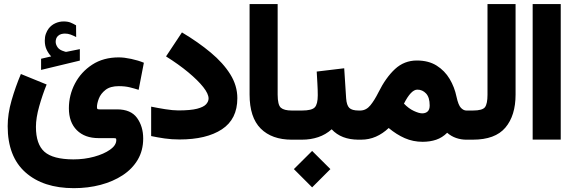

<svg xmlns="http://www.w3.org/2000/svg" viewBox="-20 -702 2881 965"><path d="M237.3 -418.5Q223.1 -433.6 214.1 -452.9Q205.1 -472.2 205.1 -497.6Q205.1 -516.6 210.4 -531.7Q215.8 -546.9 224.6 -558.6Q238.3 -576.2 258.3 -585.2Q278.3 -594.2 299.3 -594.2Q320.8 -594.2 334.5 -588.6Q348.1 -583 362.3 -574.7L362.8 -515.6Q348.1 -523.4 334.7 -528.3Q321.3 -533.2 306.2 -533.2Q297.4 -533.2 288.1 -530.8Q278.8 -528.3 271.5 -521.5Q259.8 -510.7 259.8 -491.2Q260.3 -477.1 270 -463.6Q279.8 -450.2 302.7 -443.8Q305.2 -442.9 307.4 -442.1Q309.6 -441.4 312 -441.4Q314 -441.4 315.9 -441.9L381.3 -455.1V-397.5L186.5 -350.6V-406.7ZM214.4 -277.3Q193.4 -225.6 177 -167.5Q160.6 -109.4 160.6 -64.5Q160.6 22.9 203.4 60.8Q246.1 98.6 348.6 99.1Q403.8 99.1 452.9 85.7Q502 72.3 533.2 50.3Q564.5 28.3 564.5 2Q564.5 -4.9 562.3 -6.3Q560.1 -7.8 545.9 -7.8H475.6Q406.2 -7.8 366.2 -47.6Q326.2 -87.4 326.2 -157.7Q326.2 -223.6 356.7 -282Q387.2 -340.3 443.4 -377Q499.5 -413.6 577.1 -413.6Q604 -413.6 639.4 -406Q674.8 -398.4 703.1 -386.7L676.8 -250.5Q655.8 -257.3 631.8 -263.2Q607.9 -269 577.1 -269Q534.2 -269 510.3 -250.2Q486.3 -231.4 476.8 -206.5Q467.3 -181.6 467.3 -164.1Q467.3 -156.2 469.7 -154.3Q472.2 -152.3 480.5 -152.3H568.4Q637.7 -152.3 668.7 -109.4Q699.7 -66.4 699.7 -5.9Q699.7 54.2 672.4 100.6Q645 147 596.7 178.7Q548.3 210.4 485.4 227.1Q422.4 243.7 351.1 243.7Q197.3 243.7 107.9 164.3Q18.6 85 18.6 -67.9Q18.6 -129.4 38.1 -197.3Q57.6 -265.1 85 -330.1Z M739.7 -166Q770 -159.7 809.6 -153.3Q849.1 -147 876 -147Q937.5 -147 970.5 -155.5Q1003.4 -164.1 1015.9 -178Q1028.3 -191.9 1028.3 -207Q1028.3 -230.5 1001.5 -264.4Q974.6 -298.3 926.5 -338.4Q878.4 -378.4 814.5 -418.5L894.5 -539.1Q976.6 -490.2 1039.3 -437.7Q1102.1 -385.3 1137.5 -328.4Q1172.9 -271.5 1172.9 -208.5Q1172.9 -103 1095.2 -52Q1017.6 -1 882.3 -1Q842.8 -1 807.6 -6.1Q772.5 -11.2 739.7 -18.1Z M1458.5 0H1446.3Q1346.2 0 1290.3 -55.9Q1234.4 -111.8 1234.4 -227.1V-681.6H1375.5V-226.6Q1375.5 -174.8 1391.6 -160.6Q1407.7 -146.5 1446.3 -146.5H1458.5Z M1793.9 0H1782.2Q1694.8 0 1647 -52.2Q1617.2 -25.4 1579.3 -12.7Q1541.5 0 1498 0H1439V-146.5H1498Q1546.9 -146.5 1562 -162.4Q1577.1 -178.2 1577.1 -223.1Q1577.1 -251.5 1575.2 -282.5Q1573.2 -313.5 1571.8 -342.3L1710 -358.9L1719.7 -208Q1722.2 -172.9 1735.6 -159.7Q1749 -146.5 1783.2 -146.5H1793.9ZM1457 147.9 1548.8 56.6 1640.6 147.9 1548.8 239.7Z M1933.6 -58.6Q1903.8 -30.3 1869.1 -15.1Q1834.5 0 1795.4 0H1774.4V-146.5H1792.5Q1820.8 -147.5 1841.3 -172.4Q1861.8 -197.3 1881.8 -237.3Q1918.9 -312 1965.3 -355Q2011.7 -397.9 2075.2 -397.9Q2133.8 -397.9 2174.6 -372.3Q2215.3 -346.7 2240 -305.2Q2264.6 -263.7 2274.4 -215.8Q2283.7 -172.9 2296.9 -159.7Q2310.1 -146.5 2323.7 -146.5H2336.9V0H2323.2Q2297.4 0 2272.5 -8.5Q2247.6 -17.1 2227.5 -34.7Q2203.1 -10.3 2172.4 0.2Q2141.6 10.7 2104 10.7Q2056.2 10.7 2014.4 -7.6Q1972.7 -25.9 1933.6 -58.6ZM2010.3 -181.2Q2033.7 -156.7 2059.8 -144.5Q2085.9 -132.3 2102.1 -132.3Q2119.1 -132.3 2129.4 -141.8Q2139.6 -151.4 2139.6 -171.9Q2139.6 -212.4 2121.6 -231.9Q2103.5 -251.5 2077.6 -251.5Q2045.9 -251.5 2010.3 -181.2Z M2317.4 0V-146.5H2356.9Q2404.8 -146.5 2417.5 -163.3Q2430.2 -180.2 2430.2 -226.1V-681.6H2571.3V-226.6Q2571.3 -121.1 2520 -60.5Q2468.8 0 2356.4 0Z M2657.2 -681.6H2798.3V-0.5H2657.2Z"/></svg>

Font: Vazir Black FD
Style: Black-FD
Weight: 900
Designer: Saber Rastikerdar
Foundry: Saber Rastikerdar
Version: Version 30.0.0